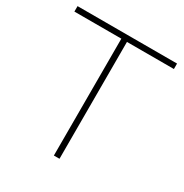

<svg xmlns="http://www.w3.org/2000/svg" viewBox="-171 -873 963 1006"><g transform="rotate(30 311.0 -370.0)"><path d="M294 0V-707H10V-740H612V-707H328V0Z"/></g></svg>

Font: Encode Sans Expanded Expanded Thin
Style: Regular
Weight: 100
Width: 7
Designer: Multiple Designers
Foundry: Impallari Type
Version: Version 3.000; ttfautohint (v1.8.3) -l 8 -r 50 -G 200 -x 14 